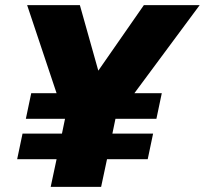

<svg xmlns="http://www.w3.org/2000/svg" viewBox="-20 -730 800 750"><path d="M47 -108 68 -208H222L234 -266H81L102 -366H201L86 -710H292L364 -454L542 -710H760L505 -366H612L591 -266H431L419 -208H578L557 -108H398L375 0H178L201 -108Z"/></svg>

Font: Geist Black
Style: Italic
Weight: 900
Italic angle: -12°
Designer: Basement.studio, Andrés Briganti, Mateo Zaragoza
Foundry: Basement.studio, Vercel, Andrés Briganti, Guido Ferreyra, Mateo Zaragoza
Version: Version 1.500; ttfautohint (v1.8.4.7-5d5b)